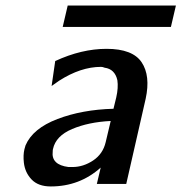

<svg xmlns="http://www.w3.org/2000/svg" viewBox="-20 -662 654 692"><path d="M206 -565 224 -642H614L596 -565ZM68 -124Q70 -132 72 -138Q98 -199 187 -233Q276 -267 389 -270L399 -311Q407 -346 403 -373Q394 -413 357 -418Q350 -421 344 -421Q271 -421 193 -371L166 -352L179 -442Q274 -486 364 -486Q458 -486 490.5 -437.5Q523 -389 505 -306L435 1H329L343 -58Q267 10 163 10Q118 10 94 -15Q70 -40 66 -76Q63 -103 68 -124ZM171 -125Q170 -122 170 -116Q164 -68 227 -60H241Q280 -60 315.5 -83.5Q351 -107 361 -150L379 -226Q299 -222 240 -197Q181 -172 171 -125Z"/></svg>

Font: Coval
Style: Medium Italic
Weight: 500
Foundry: Context Ltd
Version: Version 001.000